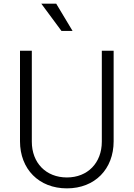

<svg xmlns="http://www.w3.org/2000/svg" viewBox="-20 -1024 735 1056"><path d="M348 12C502 12 605 -94 605 -247V-745H540V-245C540 -128 462 -48 348 -48C233 -48 155 -128 155 -245V-745H90V-247C90 -94 194 12 348 12ZM207 -1004 318 -854H379L289 -1004Z"/></svg>

Font: Mluvka Light
Style: Regular
Weight: 300
Designer: Modified by Jiří Krblich, Original typeface by Gumpita Rahayu
Foundry: Gumpita Rahayu & Jiří Krblich
Version: Version 2.000;Glyphs 3.1.1 (3134)